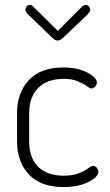

<svg xmlns="http://www.w3.org/2000/svg" viewBox="-20 -751 446 777"><path d="M115 -724 214 -626 312 -724Q319 -731 328 -731Q335 -731 340 -725Q345 -719 345 -712Q345 -705 335 -693L234 -597Q222 -587 214 -587Q203 -587 193 -597L93 -693Q83 -703 83 -712Q83 -719 88 -725Q93 -731 100 -731Q108 -731 115 -724ZM237 6Q145 6 97 -45Q49 -96 49 -179V-293Q49 -375 96.5 -426.5Q144 -478 237 -478Q294 -478 333 -457.5Q372 -437 372 -417Q372 -408 365 -400.5Q358 -393 349 -393Q344 -393 331.5 -402.5Q319 -412 295 -422Q271 -432 238 -432Q171 -432 134.5 -395Q98 -358 98 -293V-179Q98 -113 134 -76.5Q170 -40 239 -40Q274 -40 299 -50Q324 -60 337 -70Q350 -80 356 -80Q365 -80 371.5 -72.5Q378 -65 378 -56Q378 -35 337.5 -14.5Q297 6 237 6Z"/></svg>

Font: Dosis
Style: Light
Weight: 300
Designer: Edgar Tolentino, Pablo Impallari, Igino Marini
Foundry: Edgar Tolentino, Pablo Impallari, Igino Marini
Version: Version 1.007